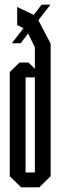

<svg xmlns="http://www.w3.org/2000/svg" viewBox="-20 -806 260 826"><path d="M149 0H71L22 -48V-496L64 -537H103L130 -510V-603L101 -662L69 -620H31L81 -685L54 -698V-776L125 -742L159 -786H197L145 -719L198 -618V-48ZM130 -473H90V-64H130Z"/></svg>

Font: Commune Nuit Debout
Style: Regular
Weight: 400
Designer: Sébastien Marchal
Foundry: Sébastien Marchal
Version: Version 1.003;PS 1.3;hotconv 1.0.88;makeotf.lib2.5.647800